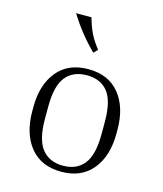

<svg xmlns="http://www.w3.org/2000/svg" viewBox="-112 -823 778 917"><g transform="rotate(15 277.0 -365.0)"><path d="M485 -254V-234Q485 -123 430.5 -56.5Q376 10 277 10Q177 10 123 -56.5Q69 -123 69 -234V-254Q69 -364 123 -430.5Q177 -497 277 -497Q377 -497 431 -430.5Q485 -364 485 -254ZM417 -274Q417 -378 381 -422.5Q345 -467 277 -467Q210 -467 173.5 -422.5Q137 -378 137 -274V-214Q137 -111 173.5 -65.5Q210 -20 277 -20Q345 -20 381 -65.5Q417 -111 417 -214ZM278 -579Q204 -652 150 -740H226Q239 -694 254.5 -663Q270 -632 297 -598Z"/></g></svg>

Font: Inria Serif Light
Style: Regular
Weight: 300
Designer: Black Foundry Team
Foundry: Black Foundry
Version: Version 1.000; ttfautohint (v1.8.3)